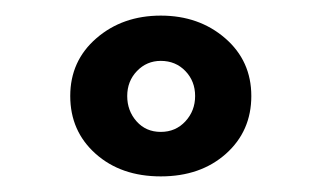

<svg xmlns="http://www.w3.org/2000/svg" viewBox="-20 -895 412 246"><path d="M102.5 -698Q70 -727 70 -772Q70 -817 103.5 -846Q137 -875 186 -875Q235 -875 268.5 -846Q302 -817 302 -772Q302 -727 269.5 -698Q237 -669 186 -669Q135 -669 102.5 -698ZM186 -817Q168 -817 155.5 -804Q143 -791 143 -772Q143 -753 155 -739.5Q167 -726 186 -726Q205 -726 217.5 -739.5Q230 -753 230 -772Q230 -791 217.5 -804Q205 -817 186 -817Z"/></svg>

Font: Hussar
Style: BoldWeb
Weight: 700
Foundry: Cannot Into Space Fonts
Version: Version 2.00